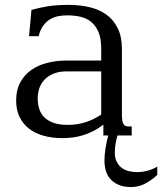

<svg xmlns="http://www.w3.org/2000/svg" viewBox="-20 -549 657 778"><path d="M390.1 -259.8H251Q219.7 -259.8 197.5 -250.7Q175.3 -241.7 160.9 -226.8Q146.5 -211.9 139.6 -192.1Q132.8 -172.4 132.8 -150.9Q132.8 -126 139.6 -106Q146.5 -85.9 161.4 -72Q176.3 -58.1 199.2 -50.5Q222.2 -43 254.4 -43Q291 -43 323.5 -52.7Q356 -62.5 390.1 -84.5ZM474.1 -85Q474.1 -69.8 475.6 -60.5Q477.1 -51.3 480.5 -45.9Q483.9 -40.5 488.5 -38.6Q493.2 -36.6 500 -36.6H513.7V0H398.9V-43.9Q377 -27.3 355.7 -16.8Q334.5 -6.3 313.7 -0.2Q293 5.9 272.9 8.3Q252.9 10.7 233.9 10.7Q190.4 10.7 155.5 0.7Q120.6 -9.3 96.2 -28.8Q71.8 -48.3 58.6 -76.7Q45.4 -105 45.4 -141.6Q45.4 -184.1 62 -214.8Q78.6 -245.6 106.7 -265.4Q134.8 -285.2 172.1 -294.4Q209.5 -303.7 251 -303.7H390.1V-352.1Q390.1 -392.1 379.4 -418.2Q368.7 -444.3 350.1 -459.7Q331.5 -475.1 306.4 -481Q281.2 -486.8 252 -486.8Q234.4 -486.8 216.8 -483.6Q199.2 -480.5 183.3 -471.2Q167.5 -461.9 155.3 -445.3Q143.1 -428.7 136.7 -402.3H97.7L107.4 -508.8Q122.6 -513.2 138.7 -516.8Q154.8 -520.5 173.1 -523.4Q191.4 -526.4 213.1 -527.8Q234.9 -529.3 261.7 -529.3Q304.7 -528.8 343.3 -519.8Q381.8 -510.7 410.9 -490Q439.9 -469.2 457 -434.8Q474.1 -400.4 474.1 -349.1ZM421.4 -10.7H459.5Q452.1 11.2 448.7 31Q445.3 50.8 445.3 69.3Q445.3 91.3 452.9 106.4Q460.4 121.6 472.9 130.9Q485.4 140.1 501.5 144.3Q517.6 148.4 534.7 148.4Q558.1 148.4 580.1 142.1Q602.1 135.7 617.2 126V159.7Q601.1 174.8 586.4 184.3Q571.8 193.8 558.6 199.5Q545.4 205.1 533.2 207Q521 209 510.3 209Q461.9 209 432.6 181.9Q403.3 154.8 403.3 101.1Q403.3 80.1 407.5 52.2Q411.6 24.4 421.4 -10.7Z"/></svg>

Font: Arian Grqi
Style: Regular
Weight: 400
Designer: Ruben Hakobyan (Tarumian)
Foundry: Ruben Hakobyan (Tarumian)
Version: Version 1.003